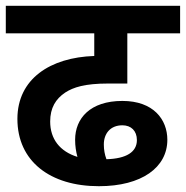

<svg xmlns="http://www.w3.org/2000/svg" viewBox="-20 -642 641 662"><path d="M321 0C469 0 557 -65 557 -160C557 -230 509 -294 402 -294C291 -294 239 -234 239 -160C239 -139 242 -119 247 -101C186 -120 153 -163 153 -223C153 -270 172 -301 205 -323C233 -341 272 -354 353 -354H419V-527H601V-622H0V-527H305V-449C153 -444 40 -370 40 -232C40 -86 153 0 321 0ZM338 -144C338 -181 360 -210 402 -210C432 -210 452 -191 452 -159C452 -118 416 -95 347 -93C341 -109 338 -126 338 -144Z"/></svg>

Font: Noto Sans SemiBold
Style: Italic
Weight: 600
Italic angle: -12°
Designer: Monotype Design Team
Foundry: Monotype Imaging Inc.
Version: Version 2.013